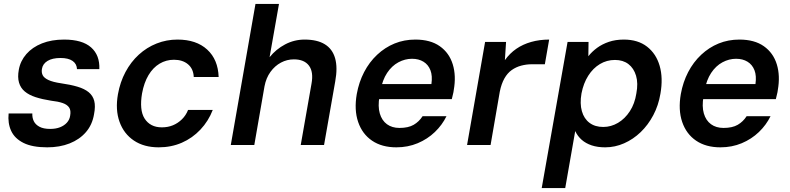

<svg xmlns="http://www.w3.org/2000/svg" viewBox="-20 -740 4034 980"><path d="M221 12Q145 12 100 -10.5Q55 -33 37 -72Q19 -111 24 -161H145Q144 -139 152.5 -121.5Q161 -104 181.5 -93Q202 -82 236 -82Q265 -82 286.5 -90.5Q308 -99 321.5 -114Q335 -129 338 -149Q343 -176 333 -191Q323 -206 300 -214Q277 -222 241 -226Q196 -233 162 -244Q128 -255 106.5 -273Q85 -291 77 -318.5Q69 -346 76 -384Q84 -429 114.5 -464Q145 -499 194 -518.5Q243 -538 307 -538Q400 -538 445 -498Q490 -458 487 -387H373Q372 -414 350.5 -429Q329 -444 289 -444Q247 -444 222.5 -429Q198 -414 194 -388Q191 -370 198 -356Q205 -342 227.5 -331.5Q250 -321 291 -315Q340 -308 375.5 -297.5Q411 -287 432.5 -269.5Q454 -252 461 -225Q468 -198 460 -157Q451 -103 418.5 -65.5Q386 -28 335.5 -8Q285 12 221 12Z M790 12Q715 12 663.5 -22.5Q612 -57 590 -118.5Q568 -180 582 -259Q593 -321 620.5 -372.5Q648 -424 688.5 -461Q729 -498 779.5 -518Q830 -538 886 -538Q982 -538 1037.5 -487Q1093 -436 1096 -347H969Q967 -389 939.5 -412Q912 -435 868 -435Q828 -435 794.5 -415Q761 -395 738 -356.5Q715 -318 705 -263Q698 -222 701 -189.5Q704 -157 718 -135Q732 -113 754 -101.5Q776 -90 806 -90Q837 -90 862.5 -100.5Q888 -111 908.5 -131Q929 -151 940 -179H1066Q1044 -122 1003 -78.5Q962 -35 908 -11.5Q854 12 790 12Z M1158 0 1284 -720H1404L1356 -448Q1389 -489 1435.5 -513.5Q1482 -538 1535 -538Q1599 -538 1638 -514Q1677 -490 1690.5 -442.5Q1704 -395 1691 -324L1634 0H1515L1570 -313Q1581 -373 1557 -405Q1533 -437 1480 -437Q1445 -437 1414 -420.5Q1383 -404 1360.5 -373Q1338 -342 1330 -299L1278 0Z M2003 12Q1929 12 1879 -22Q1829 -56 1808 -117.5Q1787 -179 1801 -260Q1812 -321 1838.5 -372Q1865 -423 1905 -460.5Q1945 -498 1994 -518Q2043 -538 2100 -538Q2177 -538 2225 -504Q2273 -470 2291 -411.5Q2309 -353 2296 -280Q2295 -270 2292 -259Q2289 -248 2286 -234H1883L1897 -311H2182Q2188 -353 2177 -381.5Q2166 -410 2141.5 -425Q2117 -440 2083 -440Q2047 -440 2013.5 -422Q1980 -404 1956 -368Q1932 -332 1922 -277L1917 -248Q1908 -197 1918.5 -161Q1929 -125 1955 -106Q1981 -87 2019 -87Q2064 -87 2091.5 -103Q2119 -119 2137 -147H2259Q2237 -102 2199.5 -66Q2162 -30 2112 -9Q2062 12 2003 12Z M2364 0 2456 -526H2563L2557 -433Q2582 -468 2615.5 -491Q2649 -514 2691.5 -526Q2734 -538 2783 -538L2761 -412H2694Q2667 -412 2640.5 -405Q2614 -398 2592 -382.5Q2570 -367 2554.5 -339.5Q2539 -312 2531 -272L2484 0Z M2745 220 2877 -526H2984L2983 -453Q3002 -477 3028 -496Q3054 -515 3088 -526.5Q3122 -538 3164 -538Q3236 -538 3282.5 -502Q3329 -466 3347 -404Q3365 -342 3351 -262Q3341 -202 3314.5 -152Q3288 -102 3250 -65.5Q3212 -29 3165.5 -8.5Q3119 12 3069 12Q3030 12 3000 2Q2970 -8 2949 -26.5Q2928 -45 2916 -71L2865 220ZM3059 -92Q3099 -92 3134.5 -113Q3170 -134 3195 -172.5Q3220 -211 3228 -263Q3238 -315 3226.5 -353.5Q3215 -392 3187.5 -413Q3160 -434 3119 -434Q3077 -434 3042 -413Q3007 -392 2982.5 -353.5Q2958 -315 2948 -263Q2939 -211 2950 -172.5Q2961 -134 2989 -113Q3017 -92 3059 -92Z M3657 12Q3583 12 3533 -22Q3483 -56 3462 -117.5Q3441 -179 3455 -260Q3466 -321 3492.5 -372Q3519 -423 3559 -460.5Q3599 -498 3648 -518Q3697 -538 3754 -538Q3831 -538 3879 -504Q3927 -470 3945 -411.5Q3963 -353 3950 -280Q3949 -270 3946 -259Q3943 -248 3940 -234H3537L3551 -311H3836Q3842 -353 3831 -381.5Q3820 -410 3795.5 -425Q3771 -440 3737 -440Q3701 -440 3667.5 -422Q3634 -404 3610 -368Q3586 -332 3576 -277L3571 -248Q3562 -197 3572.5 -161Q3583 -125 3609 -106Q3635 -87 3673 -87Q3718 -87 3745.5 -103Q3773 -119 3791 -147H3913Q3891 -102 3853.5 -66Q3816 -30 3766 -9Q3716 12 3657 12Z"/></svg>

Font: DM Sans 9pt SemiBold
Style: Italic
Weight: 600
Italic angle: -10°
Version: Version 4.004;gftools[0.9.30]